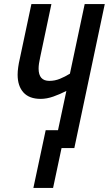

<svg xmlns="http://www.w3.org/2000/svg" viewBox="-20 -734 540 952"><path d="M145.5 197.8 206.5 -88.4H267.6L309.1 -283.2Q277.8 -267.1 244.9 -255.4Q211.9 -243.7 181.6 -243.7Q125 -243.7 96.2 -275.6Q67.4 -307.6 67.4 -363.8Q67.4 -380.4 70.3 -401.1Q73.2 -421.9 78.1 -442.4L135.7 -713.9H234.9L179.7 -452.6Q171.4 -416 171.4 -394Q171.4 -333 224.6 -333Q252 -333 277.1 -343.3Q302.2 -353.5 326.7 -368.7L399.9 -713.9H499.5L348.6 0H285.2L243.2 197.8Z"/></svg>

Font: Open Sans Condensed SemiBold
Style: Italic
Weight: 600
Width: 3
Italic angle: -12°
Designer: Monotype Design Team
Foundry: Monotype Imaging Inc.
Version: Version 3.000; ttfautohint (v1.8.4)